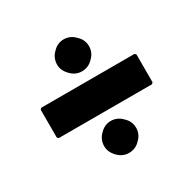

<svg xmlns="http://www.w3.org/2000/svg" viewBox="-141 -872 921 915"><g transform="rotate(-30 319.5 -414.5)"><path d="M318 -278C296 -278 276 -269 262 -255L255 -248C240 -233 231 -212 231 -189C231 -167 240 -148 254 -133V-132L262 -125C276 -111 296 -102 318 -102C341 -102 361 -110 376 -125L377 -126L384 -133C398 -147 407 -167 407 -189C407 -212 399 -231 384 -246L383 -247L376 -254C361 -269 341 -278 318 -278ZM63 -498 56 -491V-338L63 -331H576L583 -338V-491L576 -498ZM318 -727C296 -727 276 -718 262 -704L255 -697C240 -682 231 -661 231 -638C231 -616 240 -597 254 -582L262 -574C276 -560 296 -551 318 -551C341 -551 361 -559 376 -574L377 -575L384 -582C398 -596 407 -616 407 -638C407 -661 399 -680 384 -695L383 -696L376 -703C361 -718 341 -727 318 -727Z"/></g></svg>

Font: Hussar Woodtype
Style: Blk
Weight: 900
Foundry: Cannot Into Space Fonts
Version: Version 1.07